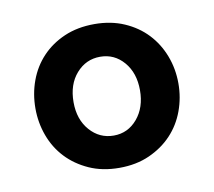

<svg xmlns="http://www.w3.org/2000/svg" viewBox="-52 -772 548 492"><g transform="rotate(-10 221.5 -526.0)"><path d="M222 -339Q178 -339 143.5 -354.5Q109 -370 85 -395.5Q61 -421 48.5 -455Q36 -489 36 -526Q36 -564 48.5 -598Q61 -632 85 -657.5Q109 -683 143.5 -698Q178 -713 222 -713Q265 -713 299.5 -698Q334 -683 358 -657.5Q382 -632 395 -598Q408 -564 408 -526Q408 -489 395.5 -455Q383 -421 359 -395.5Q335 -370 300.5 -354.5Q266 -339 222 -339ZM135 -525Q135 -480 160 -451.5Q185 -423 222 -423Q259 -423 283.5 -452Q308 -481 308 -526Q308 -571 283.5 -599.5Q259 -628 222 -628Q185 -628 160 -599.5Q135 -571 135 -525Z"/></g></svg>

Font: PTCRaleway
Style: Bold
Weight: 700
Designer: Matt McInerney, Pablo Impallari, Rodrigo Fuenzalida
Foundry: Matt McInerney, Pablo Impallari, Rodrigo Fuenzalida
Version: Version 3.000g; ttfautohint (v1.5) -l 8 -r 28 -G 28 -x 14 -D